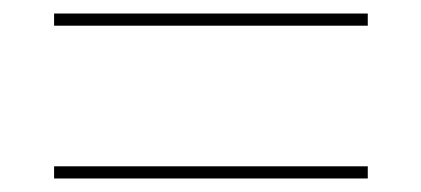

<svg xmlns="http://www.w3.org/2000/svg" viewBox="-20 -462 623 284"><path d="M60 -442H524V-424H60ZM60 -216H524V-198H60Z"/></svg>

Font: Murecho Thin
Style: Regular
Weight: 100
Designer: Neil Summerour
Foundry: Positype
Version: Version 1.010